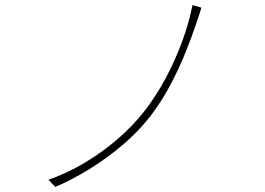

<svg xmlns="http://www.w3.org/2000/svg" viewBox="-20 -737 1040 753"><path d="M770 -707Q766 -694 760 -675.5Q754 -657 749 -643Q732 -592 707 -530Q682 -468 648.5 -404.5Q615 -341 571 -283Q524 -222 461.5 -169Q399 -116 331 -74Q263 -32 197 -4L170 -32Q242 -57 311 -98Q380 -139 440.5 -191Q501 -243 547 -302Q592 -360 629 -429Q666 -498 693.5 -572Q721 -646 735 -717Z"/></svg>

Font: Noto Sans SC Thin
Style: Regular
Weight: 100
Designer: Ryoko NISHIZUKA 西塚涼子 (kana, bopomofo & ideographs); Paul D. Hunt (Latin, Greek & Cyrillic); Sandoll Communications 산돌커뮤니
Foundry: Adobe
Version: Version 2.004-H2;hotconv 1.0.118;makeotfexe 2.5.65603